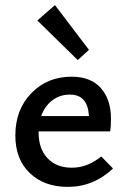

<svg xmlns="http://www.w3.org/2000/svg" viewBox="-20 -725 497 751"><path d="M328 -530 284 -490 126 -645 195 -705ZM376 -113 422 -66Q346 6 245 6Q153 6 96.5 -48Q40 -102 40 -195Q40 -296 102.5 -360.5Q165 -425 260 -425Q335 -425 374.5 -380.5Q414 -336 414 -261Q414 -229 411 -211H131V-207Q131 -143 166 -106Q201 -69 261 -69Q322 -69 376 -113ZM254 -355Q214 -355 184.5 -332.5Q155 -310 141 -271H328Q323 -355 254 -355Z"/></svg>

Font: EauTest Semibold
Style: Regular
Weight: 600
Designer: Christian Thalmann (Catharsis Fonts)
Version: Version 0.001;PS 000.001;hotconv 1.0.88;makeotf.lib2.5.64775